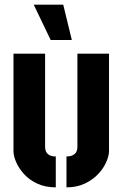

<svg xmlns="http://www.w3.org/2000/svg" viewBox="-20 -801 527 826"><path d="M198 -629 125 -781H252L289 -629ZM266 5V-128Q284 -128 294.5 -134Q305 -140 309 -149Q313 -158 313 -167V-570H449V-151Q449 -131 437.5 -104.5Q426 -78 403 -53Q380 -28 345.5 -11.5Q311 5 266 5ZM220 5Q175 5 140.5 -11Q106 -27 83.5 -52Q61 -77 49.5 -103.5Q38 -130 38 -151V-570H174V-167Q174 -158 178 -149Q182 -140 192 -134Q202 -128 220 -128Z"/></svg>

Font: Stick No Bills ExtraLight ExtraBold
Style: Regular
Weight: 800
Version: Version 2.000